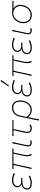

<svg xmlns="http://www.w3.org/2000/svg" viewBox="1949 -2783 1028 4966"><g transform="rotate(-90 2463.0 -300.0)"><path d="M216 9Q141 9 101.2 -14.2Q61.5 -37.5 49.5 -72Q37.5 -106.5 44.5 -140Q53 -179 74.2 -202Q95.5 -225 122.5 -236.5Q149.5 -248 174.5 -252L175.5 -257Q157 -264 137.8 -281.2Q118.5 -298.5 108 -325Q97.5 -351.5 104.5 -386Q116 -439.5 161.5 -471.8Q207 -504 293.5 -504Q332.5 -504 382 -490.8Q431.5 -477.5 469 -461.5L457 -429Q407.5 -451 364.2 -461.5Q321 -472 294 -472Q224 -471.5 184.5 -449.5Q145 -427.5 134.5 -378Q125 -334 157.8 -299.5Q190.5 -265 269 -265Q290 -265 308 -265.5Q326 -266 344 -267L336.5 -234Q316 -235 295.5 -235.5Q275 -236 249 -236Q184 -236 135.2 -212Q86.5 -188 75 -135Q69 -106.5 78.8 -81Q88.5 -55.5 121.2 -39.5Q154 -23.5 217 -23Q257 -23 306.5 -37.5Q356 -52 398 -73.5V-34.5Q367 -21.5 317.5 -6.2Q268 9 216 9Z M572 0Q587 -56.5 600.2 -109.5Q613.5 -162.5 626 -223L636 -271Q647.5 -324 658 -371.8Q668.5 -419.5 680 -465.5L571.5 -463L578.5 -494H1108L1101 -463Q1076.5 -464 1051.5 -464.8Q1026.5 -465.5 1001.5 -465.5L942.5 -191Q931.5 -138.5 936.5 -94.5Q941.5 -50.5 967.5 0H927.5Q907.5 -40.5 904.5 -91.2Q901.5 -142 913.5 -199Q925.5 -256.5 939.8 -319Q954 -381.5 972.5 -466Q952 -466 931.5 -466Q911 -466 891 -466H713Q700.5 -423.5 690.5 -381Q680.5 -338.5 670 -289L656 -223Q643.5 -163 631.8 -109.2Q620 -55.5 607 0Z M1255.5 9Q1203 9 1175.5 -27.2Q1148 -63.5 1164.5 -140Q1173 -180.5 1180 -209.8Q1187 -239 1193.5 -271Q1206.5 -332.5 1217.5 -385.2Q1228.5 -438 1238 -494L1274 -495.5Q1254 -402.5 1236 -324Q1218 -245.5 1206.5 -191L1195.5 -140Q1183 -82 1197.5 -52.5Q1212 -23 1257 -23Q1268 -23 1281.5 -27.5Q1295 -32 1315 -41L1312 -2Q1302 1.5 1286 5.2Q1270 9 1255.5 9Z M1626.5 9Q1558.5 9 1526.5 -36Q1494.5 -81 1511.5 -161Q1532 -256.5 1549.8 -335.8Q1567.5 -415 1578.5 -466L1424.5 -463L1431 -494H1842L1835.5 -463Q1777.5 -465.5 1718.2 -465.8Q1659 -466 1608 -466Q1591.5 -388.5 1574.8 -311.5Q1558 -234.5 1541.5 -157Q1526 -84.5 1551 -53.8Q1576 -23 1627.5 -23Q1645 -23 1672.5 -32.2Q1700 -41.5 1720 -55L1719 -15Q1706.5 -8.5 1679.2 0.2Q1652 9 1626.5 9Z M1827.5 194Q1837.5 137.5 1848 84.5Q1858.5 31.5 1871 -28.5L1925.5 -286Q1950.5 -404 2014 -454Q2077.5 -504 2159.5 -504Q2235.5 -504 2281 -464Q2326.5 -424 2341.5 -359.2Q2356.5 -294.5 2341 -220Q2318.5 -112 2254.5 -51.5Q2190.5 9 2099 9Q2069 9 2035.5 -3Q2002 -15 1971.2 -35.5Q1940.5 -56 1919 -82H1913L1901.5 -28.5Q1889 31 1880 83.2Q1871 135.5 1863.5 192ZM2099 -23Q2190.5 -25.5 2241.2 -81.8Q2292 -138 2310 -224Q2324 -291.5 2313.2 -347.2Q2302.5 -403 2264.8 -436.8Q2227 -470.5 2159.5 -472Q2080 -470 2027.8 -426Q1975.5 -382 1954 -279.5L1922 -127Q1954.5 -77.5 2003.2 -50.2Q2052 -23 2099 -23Z M2624.5 9Q2549.5 9 2509.8 -14.2Q2470 -37.5 2458 -72Q2446 -106.5 2453 -140Q2461.5 -179 2482.8 -202Q2504 -225 2531 -236.5Q2558 -248 2583 -252L2584 -257Q2565.5 -264 2546.2 -281.2Q2527 -298.5 2516.5 -325Q2506 -351.5 2513 -386Q2524.5 -439.5 2570 -471.8Q2615.5 -504 2702 -504Q2741 -504 2790.5 -490.8Q2840 -477.5 2877.5 -461.5L2865.5 -429Q2816 -451 2772.8 -461.5Q2729.5 -472 2702.5 -472Q2632.5 -471.5 2593 -449.5Q2553.5 -427.5 2543 -378Q2533.5 -334 2566.2 -299.5Q2599 -265 2677.5 -265Q2698.5 -265 2716.5 -265.5Q2734.5 -266 2752.5 -267L2745 -234Q2724.5 -235 2704 -235.5Q2683.5 -236 2657.5 -236Q2592.5 -236 2543.8 -212Q2495 -188 2483.5 -135Q2477.5 -106.5 2487.2 -81Q2497 -55.5 2529.8 -39.5Q2562.5 -23.5 2625.5 -23Q2665.5 -23 2715 -37.5Q2764.5 -52 2806.5 -73.5V-34.5Q2775.5 -21.5 2726 -6.2Q2676.5 9 2624.5 9ZM2706 -586Q2741.5 -638 2774.8 -689.8Q2808 -741.5 2840.5 -793L2883.5 -794Q2848 -741.5 2812 -690.2Q2776 -639 2737.5 -587Z M2980.5 0Q2995.5 -56.5 3008.8 -109.5Q3022 -162.5 3034.5 -223L3044.5 -271Q3056 -324 3066.5 -371.8Q3077 -419.5 3088.5 -465.5L2980 -463L2987 -494H3516.5L3509.5 -463Q3485 -464 3460 -464.8Q3435 -465.5 3410 -465.5L3351 -191Q3340 -138.5 3345 -94.5Q3350 -50.5 3376 0H3336Q3316 -40.5 3313 -91.2Q3310 -142 3322 -199Q3334 -256.5 3348.2 -319Q3362.5 -381.5 3381 -466Q3360.5 -466 3340 -466Q3319.5 -466 3299.5 -466H3121.5Q3109 -423.5 3099 -381Q3089 -338.5 3078.5 -289L3064.5 -223Q3052 -163 3040.2 -109.2Q3028.5 -55.5 3015.5 0Z M3718 9Q3643 9 3603.2 -14.2Q3563.5 -37.5 3551.5 -72Q3539.5 -106.5 3546.5 -140Q3555 -179 3576.2 -202Q3597.5 -225 3624.5 -236.5Q3651.5 -248 3676.5 -252L3677.5 -257Q3659 -264 3639.8 -281.2Q3620.5 -298.5 3610 -325Q3599.5 -351.5 3606.5 -386Q3618 -439.5 3663.5 -471.8Q3709 -504 3795.5 -504Q3834.5 -504 3884 -490.8Q3933.5 -477.5 3971 -461.5L3959 -429Q3909.5 -451 3866.2 -461.5Q3823 -472 3796 -472Q3726 -471.5 3686.5 -449.5Q3647 -427.5 3636.5 -378Q3627 -334 3659.8 -299.5Q3692.5 -265 3771 -265Q3792 -265 3810 -265.5Q3828 -266 3846 -267L3838.5 -234Q3818 -235 3797.5 -235.5Q3777 -236 3751 -236Q3686 -236 3637.2 -212Q3588.5 -188 3577 -135Q3571 -106.5 3580.8 -81Q3590.5 -55.5 3623.2 -39.5Q3656 -23.5 3719 -23Q3759 -23 3808.5 -37.5Q3858 -52 3900 -73.5V-34.5Q3869 -21.5 3819.5 -6.2Q3770 9 3718 9Z M4156.5 9Q4104 9 4076.5 -27.2Q4049 -63.5 4065.5 -140Q4074 -180.5 4081 -209.8Q4088 -239 4094.5 -271Q4107.5 -332.5 4118.5 -385.2Q4129.5 -438 4139 -494L4175 -495.5Q4155 -402.5 4137 -324Q4119 -245.5 4107.5 -191L4096.5 -140Q4084 -82 4098.5 -52.5Q4113 -23 4158 -23Q4169 -23 4182.5 -27.5Q4196 -32 4216 -41L4213 -2Q4203 1.5 4187 5.2Q4171 9 4156.5 9Z M4556.5 9Q4495 9 4451.2 -14.8Q4407.5 -38.5 4381.5 -78.8Q4355.5 -119 4348.2 -169.8Q4341 -220.5 4352 -275Q4366.5 -345 4405.5 -395.8Q4444.5 -446.5 4498.2 -473.8Q4552 -501 4610.5 -501Q4637.5 -501 4659 -499.2Q4680.5 -497.5 4711 -495.8Q4741.5 -494 4795 -494H4926L4919.5 -463Q4877.5 -465.5 4831.8 -465.8Q4786 -466 4734 -466L4733 -460Q4788 -425 4809.2 -360.5Q4830.5 -296 4814.5 -222Q4800 -154 4763.5 -102Q4727 -50 4674 -20.5Q4621 9 4556.5 9ZM4558.5 -23Q4620.5 -24.5 4666.5 -52Q4712.5 -79.5 4742 -125.2Q4771.5 -171 4783.5 -228Q4797.5 -292.5 4780.8 -346.2Q4764 -400 4720.5 -433.8Q4677 -467.5 4611 -472Q4550.5 -470.5 4503.2 -442.8Q4456 -415 4425.2 -369.5Q4394.5 -324 4383 -269Q4369.5 -204.5 4383.5 -149Q4397.5 -93.5 4441 -59Q4484.5 -24.5 4558.5 -23Z"/></g></svg>

Font: Commissioner Flair Thin
Style: Italic
Weight: 100
Italic angle: -12°
Designer: Kostas Bartsokas
Foundry: Kostas Bartsokas
Version: Version 1.000; ttfautohint (v1.8.3)